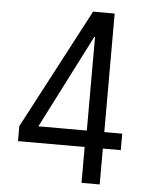

<svg xmlns="http://www.w3.org/2000/svg" viewBox="-51 -747 601 789"><g transform="rotate(5 249.0 -352.5)"><path d="M315 0V-148H40V-210L301 -705H390V-216H464V-148H390V0ZM318 -216V-602H315L114 -208L104 -216Z"/></g></svg>

Font: Nunito Sans 7pt Condensed
Style: Regular
Weight: 400
Width: 3
Designer: Vernon Adams
Foundry: Vernon Adams
Version: Version 3.101;gftools[0.9.27]